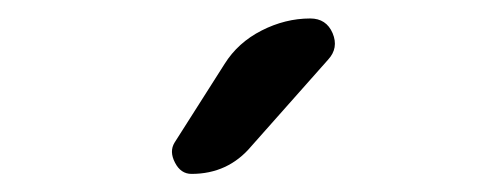

<svg xmlns="http://www.w3.org/2000/svg" viewBox="-20 -780 540 210"><path d="M189.5 -589.8Q177.7 -589.8 171.4 -602.1Q165 -614.3 170.9 -624L225.6 -710Q240.2 -733.4 266.1 -746.6Q292 -759.8 319.3 -759.8Q336.9 -759.8 343.8 -743.7Q350.6 -727.5 338.9 -714.8L254.9 -620.1Q229.5 -589.8 189.5 -589.8Z"/></svg>

Font: Rounded-X Mgen+ 2m regular
Style: Regular
Weight: 400
Designer: [Source Han Sans]
Ryoko NISHIZUKA  (kana & ideographs); Paul D. Hunt (Latin, Greek & Cyrillic); Wenlong ZHANG  (bopomofo
Version: Version 1.059.20150602